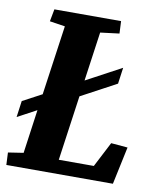

<svg xmlns="http://www.w3.org/2000/svg" viewBox="-80 -723 660 785"><g transform="rotate(10 250.5 -330.5)"><path d="M441.9 0H-0.5L-2.9 -51.3L60.5 -61L85.9 -242.7L6.8 -200.2L16.1 -268.1L95.7 -310.5L136.7 -599.6L72.8 -609.4L82.5 -660.6H359.4L361.8 -609.4L283.2 -599.6L254.4 -395.5L400.9 -474.1L391.6 -406.7L245.1 -328.1L207 -58.1H352.5L406.2 -162.1L475.1 -156.2Z"/></g></svg>

Font: Noticia Text
Style: Bold Italic
Weight: 700
Italic angle: -8°
Designer: JM Sole
Foundry: JM Sole
Version: Version 1.003